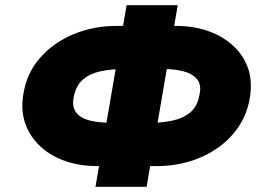

<svg xmlns="http://www.w3.org/2000/svg" viewBox="-20 -720 988 740"><path d="M468 -700 348 0H545L665 -700ZM748 -351Q740 -309 713 -286.5Q686 -264 646 -255.5Q606 -247 559 -246L404 -247Q361 -247 326 -255.5Q291 -264 273.5 -286.5Q256 -309 265 -350Q274 -392 301 -414.5Q328 -437 368.5 -445.5Q409 -454 455 -454H610Q653 -454 687.5 -445Q722 -436 740 -414Q758 -392 748 -351ZM944 -350Q953 -413 934 -462.5Q915 -512 874.5 -547.5Q834 -583 779 -601.5Q724 -620 661 -620H428Q340 -620 263 -588Q186 -556 133.5 -496Q81 -436 69 -351Q60 -288 79.5 -238Q99 -188 139 -152.5Q179 -117 234 -98.5Q289 -80 352 -80H586Q652 -80 712.5 -98.5Q773 -117 822 -152Q871 -187 903 -237Q935 -287 944 -350Z"/></svg>

Font: Jost ExtraBold
Style: Italic
Weight: 800
Italic angle: -5°
Version: Version 3.710